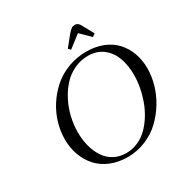

<svg xmlns="http://www.w3.org/2000/svg" viewBox="-201 -1059 1186 1230"><g transform="rotate(-30 392.5 -444.0)"><path d="M99.1 -291Q99.1 -351.1 116.7 -411.1Q134.3 -471.2 168.9 -524.9Q203.6 -578.6 251 -620.4Q298.3 -662.1 362.5 -686.5Q426.8 -710.9 498 -710.9Q565.4 -710.9 620.4 -689Q675.3 -667 710.9 -628.2Q746.6 -589.4 765.9 -536.9Q785.2 -484.4 785.2 -422.9Q785.2 -365.7 768.3 -305.7Q751.5 -245.6 717.5 -189.7Q683.6 -133.8 637.5 -89.6Q591.3 -45.4 527.6 -18.8Q463.9 7.8 393.1 7.8Q324.7 7.8 268.6 -15.4Q212.4 -38.6 175.8 -79.1Q139.2 -119.6 119.1 -173.8Q99.1 -228 99.1 -291ZM193.8 -289.1Q193.8 -233.9 206.5 -185.8Q219.2 -137.7 243.9 -100.1Q268.6 -62.5 308.1 -40.8Q347.7 -19 397.9 -19Q443.8 -19 485.1 -37.6Q526.4 -56.2 557.9 -87.4Q589.4 -118.7 614.7 -159.7Q640.1 -200.7 656.5 -246.6Q672.9 -292.5 681.4 -338.9Q689.9 -385.3 689.9 -428.2Q689.9 -499.5 669.7 -555.7Q649.4 -611.8 604.5 -647Q559.6 -682.1 495.1 -682.1Q439.5 -682.1 390.4 -658.7Q341.3 -635.3 305.9 -595.7Q270.5 -556.2 244.9 -505.4Q219.2 -454.6 206.5 -399.2Q193.8 -343.8 193.8 -289.1ZM405.8 -785.2 469.2 -863.8Q486.8 -882.8 496.6 -889.4Q506.3 -896 520 -896Q534.2 -896 543 -888.9Q551.8 -881.8 561 -863.8L604 -785.2L583 -770L512.2 -839.8L421.9 -770Z"/></g></svg>

Font: Dehuti
Style: Bold-Italic
Weight: 700
Version: Version 1.2